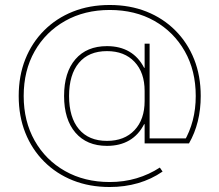

<svg xmlns="http://www.w3.org/2000/svg" viewBox="-20 -645 880 770"><path d="M420 105Q339 105 272.5 78.5Q206 52 157 3Q108 -46 81.5 -112.5Q55 -179 55 -260Q55 -341 81.5 -407.5Q108 -474 157 -523Q206 -572 272.5 -598.5Q339 -625 420 -625Q501 -625 567.5 -598.5Q634 -572 683 -523Q732 -474 758.5 -407.5Q785 -341 785 -260Q785 -152 738 -70H560V-147H558Q536 -104 498.5 -82Q461 -60 409 -60Q328 -60 282.5 -113Q237 -166 237 -260Q237 -355 282.5 -407.5Q328 -460 409 -460Q461 -460 498.5 -438Q536 -416 558 -373H560V-470H580V-90H739L718 -77Q741 -116 753 -162Q765 -208 765 -260Q765 -362 721 -439.5Q677 -517 599.5 -561Q522 -605 420 -605Q319 -605 241 -561Q163 -517 119 -439.5Q75 -362 75 -260Q75 -159 119 -81Q163 -3 241 41Q319 85 420 85Q477 85 527.5 70Q578 55 621 27L632 43Q587 74 533.5 89.5Q480 105 420 105ZM409 -80Q479 -80 519.5 -123Q560 -166 560 -240V-280Q560 -354 519.5 -397Q479 -440 409 -440Q336 -440 296.5 -393Q257 -346 257 -260Q257 -174 296.5 -127Q336 -80 409 -80Z"/></svg>

Font: M PLUS 1 Thin Thin
Style: Regular
Weight: 250
Version: Version 1.001